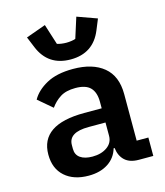

<svg xmlns="http://www.w3.org/2000/svg" viewBox="-117 -867 833 967"><g transform="rotate(-15 300.0 -383.0)"><path d="M490 0Q443 0 417.5 -23.5Q392 -47 387 -89H382Q368 -41 327 -14.5Q286 12 226 12Q148 12 102 -29Q56 -70 56 -143Q56 -299 285 -299H376V-333Q376 -382 352 -407Q328 -432 274 -432Q225 -432 195 -413Q165 -394 144 -364L71 -426Q95 -469 148.5 -498.5Q202 -528 287 -528Q389 -528 446.5 -480.5Q504 -433 504 -339V-96H565V0ZM269 -76Q315 -76 345.5 -97.5Q376 -119 376 -156V-225H288Q183 -225 183 -159V-139Q183 -108 206 -92Q229 -76 269 -76ZM290 -577Q172 -577 128 -685L105 -741L208 -778L242 -671Q250 -668 263.5 -666Q277 -664 290 -664Q303 -664 316.5 -666Q330 -668 338 -671L372 -778L475 -741L452 -685Q408 -577 290 -577Z"/></g></svg>

Font: IBM Plex Mono SmBld
Style: Regular
Weight: 600
Monospace: yes
Designer: Mike Abbink, Paul van der Laan, Pieter van Rosmalen
Foundry: Bold Monday
Version: Version 2.3